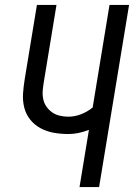

<svg xmlns="http://www.w3.org/2000/svg" viewBox="-20 -755 541 775"><path d="M301 0 339 -231Q319 -223 298 -218.5Q277 -214 256 -214Q226 -214 197.5 -219Q169 -224 144.5 -237Q120 -250 102.5 -271.5Q85 -293 78 -320.5Q71 -348 73 -377.5Q75 -407 80 -437L129 -735H208L157 -425Q154 -407 152.5 -389.5Q151 -372 154.5 -355Q158 -338 167.5 -324.5Q177 -311 190.5 -301.5Q204 -292 221 -288Q238 -284 256 -284Q282 -284 307.5 -294Q333 -304 354 -321L422 -735H501L380 0Z"/></svg>

Font: Iosevka Fixed
Style: Italic
Weight: 400
Italic angle: -9°
Monospace: yes
Designer: Belleve Invis
Foundry: Belleve Invis
Version: Version 33.2.4